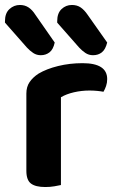

<svg xmlns="http://www.w3.org/2000/svg" viewBox="-46 -745 467 772"><path d="M199 -354V-225H60V-369Q60 -396 73 -415Q86 -434 109 -449Q141 -468 187.5 -479.5Q234 -491 286 -491Q385 -491 385 -427Q385 -412 380.5 -399Q376 -386 370 -376Q360 -378 345 -379.5Q330 -381 314 -381Q282 -381 251.5 -374Q221 -367 199 -354ZM60 -264 199 -260V-1Q190 1 173 4Q156 7 136 7Q97 7 78.5 -7Q60 -21 60 -58ZM62 -554 -26 -654V-660Q-26 -692 -8 -708.5Q10 -725 34 -725Q54 -725 69 -715Q84 -705 96 -686L174 -574Q168 -546 153 -534.5Q138 -523 118 -523Q101 -523 87.5 -532Q74 -541 62 -554ZM272 -554 184 -654V-660Q184 -692 201.5 -708.5Q219 -725 243 -725Q264 -725 278.5 -715Q293 -705 306 -686L385 -574Q378 -546 363.5 -534.5Q349 -523 328 -523Q311 -523 297.5 -532Q284 -541 272 -554Z"/></svg>

Font: BalooTamma2Bold
Style: Bold
Weight: 700
Designer: Divya Kowshik, Shuchita Grover and Ek Type
Foundry: Ek Type
Version: Version 1.700